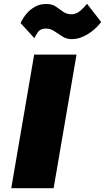

<svg xmlns="http://www.w3.org/2000/svg" viewBox="-20 -986 550 1006"><path d="M159 -700 39 0H261L381 -700ZM88 -865 160 -786Q166 -800 178.5 -817.5Q191 -835 215 -836Q240 -838 261.5 -824.5Q283 -811 304.5 -796.5Q326 -782 351 -781Q384 -780 415 -794Q446 -808 471 -829.5Q496 -851 510 -871L436 -966Q420 -946 400 -929Q380 -912 356 -911Q330 -911 311.5 -924Q293 -937 273.5 -951Q254 -965 225 -965Q191 -966 164 -951Q137 -936 118 -913Q99 -890 88 -865Z"/></svg>

Font: Jost Black
Style: Italic
Weight: 900
Italic angle: -5°
Version: Version 3.710